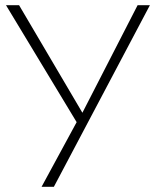

<svg xmlns="http://www.w3.org/2000/svg" viewBox="-20 -714 597 734"><path d="M139 0 273 -247 3 -694H53L295 -283L506 -694H553L186 0Z"/></svg>

Font: Cantarell Light
Style: Regular
Weight: 300
Designer: Dave Crossland, Nikolaus Waxweiler, Florian Fecher, Jacques Le Bailly, Eben Sorkin, Alexei Vanyashin, Alexios Zavras, Em
Version: Version 0.303